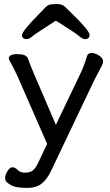

<svg xmlns="http://www.w3.org/2000/svg" viewBox="-20 -751 540 941"><path d="M253.9 -649.9Q156.7 -587.9 139.4 -573.5Q122.1 -559.1 111.8 -559.1Q87.9 -559.1 87.9 -578.6Q87.9 -598.1 170.9 -682.1Q190.9 -703.1 202.9 -715.1Q214.8 -727.1 226.3 -729Q237.8 -731 261.5 -731Q285.2 -731 298.1 -718Q311 -705.1 331.1 -686Q418.9 -601.1 418.9 -580.1Q418.9 -559.1 395 -559.1Q385.3 -559.1 366.7 -575Q348.1 -590.8 253.9 -649.9ZM22.9 -463.9Q22.9 -485.8 65.4 -485.8Q107.9 -485.8 116.2 -465.8Q124 -442.9 144 -395L253.9 -139.2L372.1 -386.2Q391.1 -424.3 407.2 -478Q412.1 -491.2 429.4 -491.2Q446.8 -491.2 465.8 -478.5Q484.9 -465.8 484.9 -452.9Q484.9 -439.9 479 -428.5Q473.1 -417 462.2 -396.5Q451.2 -376 441.9 -357.9L231 85Q210.9 127.9 184.1 148.9Q157.2 169.9 116.2 169.9H106Q86.9 169.9 61.5 166Q36.1 162.1 12.2 141.1Q5.4 134.3 5.1 121.1Q4.9 107.9 16.4 88.4Q27.8 68.8 41 68.8Q54.2 68.8 66.7 82Q79.1 95.2 103 95.2Q127 95.2 140.9 84.2Q154.8 73.2 168.9 43L210.9 -45.9L66.9 -375Q44.9 -421.9 33.9 -440.9Q22.9 -460 22.9 -463.9Z"/></svg>

Font: LXGW WenKai Screen R
Style: Regular
Weight: 400
Designer: Fontworks Inc.
Version: Version 1.235;May 31, 2022